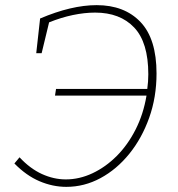

<svg xmlns="http://www.w3.org/2000/svg" viewBox="-20 -720 692 747"><path d="M36 -84 56 -108Q97 -64 143 -43Q189 -22 236 -22Q289 -22 340 -46Q391 -70 434 -113Q477 -156 507.5 -216Q538 -276 550 -348H194L198 -374H553Q557 -403 557 -431Q557 -555 502 -613Q447 -671 350 -671Q309 -671 263.5 -661.5Q218 -652 171 -633L142 -513H121L136 -648Q258 -700 356 -700Q464 -700 526.5 -634.5Q589 -569 589 -434Q589 -342 560.5 -262Q532 -182 483 -121.5Q434 -61 371 -27Q308 7 238 7Q185 7 133.5 -15Q82 -37 36 -84Z"/></svg>

Font: Bitter ExtraLight
Style: Italic
Weight: 200
Italic angle: -9°
Designer: Sol Matas, and Bitter project Authors
Foundry: Sol Matas
Version: Version 2.001